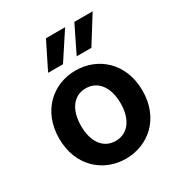

<svg xmlns="http://www.w3.org/2000/svg" viewBox="-172 -840 913 972"><g transform="rotate(-30 284.5 -353.5)"><path d="M284 12C415 12 528 -83 528 -245C528 -408 415 -503 284 -503C154 -503 41 -408 41 -245C41 -83 154 12 284 12ZM284 -399C355 -399 400 -340 400 -245C400 -151 355 -92 284 -92C213 -92 169 -151 169 -245C169 -340 213 -399 284 -399ZM246 -562 349 -719H237L159 -562ZM412 -562 510 -719H403L326 -562Z"/></g></svg>

Font: Falling Sky
Style: Med
Weight: 500
Designer: Paul D. Hunt
Foundry: Adobe Systems Incorporated
Version: Version 1.02